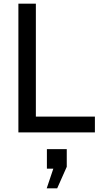

<svg xmlns="http://www.w3.org/2000/svg" viewBox="-20 -720 541 1044"><path d="M80 0V-700H175V-86H496V0ZM291 304H234L270 197H235V91H343V187Z"/></svg>

Font: Cabin Resolve
Style: Regular-Resolve
Weight: 400
Designer: Pablo Impallari
Foundry: Pablo Impallari. http://www.impallari.com Igino Marini. http://www.ikern.com
Version: Version 3.001